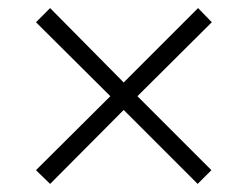

<svg xmlns="http://www.w3.org/2000/svg" viewBox="-20 -591 612 475"><path d="M470 -571 286 -387 104 -571 69 -536 253 -353 69 -170 104 -136 286 -319 469 -136 503 -170 320 -353 504 -536Z"/></svg>

Font: Noto Sans Malayalam Light
Style: Regular
Weight: 300
Designer: Jelle Bosma - Monotype Design Team
Foundry: Monotype Imaging Inc.
Version: Version 2.104